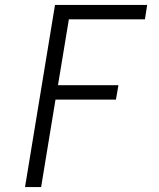

<svg xmlns="http://www.w3.org/2000/svg" viewBox="-20 -755 640 775"><path d="M81 0 202 -735H574L565 -677H258L214 -411H458L448 -353H204L146 0Z"/></svg>

Font: Iosevka Curly Light Extended
Style: Italic
Weight: 300
Width: 7
Italic angle: -9°
Monospace: yes
Designer: Belleve Invis
Foundry: Belleve Invis
Version: Version 11.1.0; ttfautohint (v1.8.3)